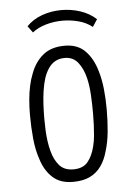

<svg xmlns="http://www.w3.org/2000/svg" viewBox="-50 -707 528 756"><g transform="rotate(-5 213.5 -329.0)"><path d="M208 10Q158 10 128 -17.5Q98 -45 84 -90Q71 -127 66.5 -173Q62 -219 62 -268Q62 -298 64.5 -326.5Q67 -355 72.5 -381Q78 -407 87 -429Q103 -473 135.5 -500Q168 -527 222 -527Q273 -527 303 -496Q333 -465 347 -415Q357 -382 361 -343Q365 -304 365 -263Q365 -217 361 -175Q357 -133 346 -98Q337 -65 319.5 -40.5Q302 -16 275 -3Q248 10 208 10ZM214 -39Q252 -39 271 -62Q290 -85 299 -122Q304 -141 306 -162Q308 -183 309 -206Q310 -229 310 -252Q310 -288 308 -324.5Q306 -361 299 -391Q290 -429 270.5 -454Q251 -479 218 -479Q196 -479 180 -470Q164 -461 153 -444.5Q142 -428 135 -407Q128 -385 124 -358.5Q120 -332 118.5 -304Q117 -276 117 -249Q117 -226 118 -203Q119 -180 122 -158.5Q125 -137 130 -119Q139 -84 158.5 -61.5Q178 -39 214 -39ZM102 -590 83 -616Q108 -642 144.5 -655Q181 -668 221 -668Q260 -668 296 -656Q332 -644 358 -620L339 -591Q315 -610 284 -618Q253 -626 222 -626Q189 -626 157 -617Q125 -608 102 -590Z"/></g></svg>

Font: Truculenta Light
Style: Regular
Weight: 300
Version: Version 1.002